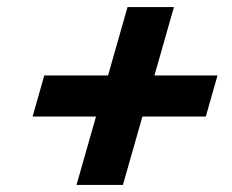

<svg xmlns="http://www.w3.org/2000/svg" viewBox="-20 -601 654 542"><path d="M251 -272H72L105 -388H285L340 -581H471L416 -388H594L561 -272H382L327 -79H196Z"/></svg>

Font: Intel One Mono
Style: Bold Italic
Weight: 700
Italic angle: -16°
Monospace: yes
Designer: Fred Shallcrass
Foundry: Frere-Jones Type LLC
Version: Version 1.400;hotconv 1.1.0;makeotfexe 2.6.0;FJTRelease1.4